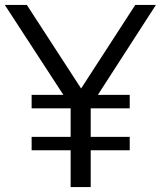

<svg xmlns="http://www.w3.org/2000/svg" viewBox="-24 -760 654 780"><path d="M104.5 -149.5V-204H263V-320H104.5V-374.5H233.5L-4.5 -740H85L305.5 -400.5L525.5 -740H609.5L373.5 -374.5H503V-320H344.5V-204H503V-149.5H344.5V0H263V-149.5Z"/></svg>

Font: Encode Sans
Style: Regular
Weight: 400
Designer: Multiple Designers
Foundry: Impallari Type
Version: Version 3.002; ttfautohint (v1.8.3) -l 8 -r 50 -G 200 -x 14 